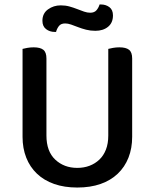

<svg xmlns="http://www.w3.org/2000/svg" viewBox="-20 -826 693 860"><path d="M572 -213Q572 -162 555.5 -120Q539 -78 507.5 -48Q476 -18 430.5 -2Q385 14 326 14Q268 14 222.5 -2Q177 -18 145.5 -48Q114 -78 97.5 -120Q81 -162 81 -213V-607Q88 -609 102 -611.5Q116 -614 131 -614Q160 -614 174 -603Q188 -592 188 -564V-219Q188 -148 227.5 -111Q267 -74 326 -74Q356 -74 381 -83.5Q406 -93 425 -111Q444 -129 454.5 -156Q465 -183 465 -219V-607Q472 -609 486 -611.5Q500 -614 515 -614Q544 -614 558 -603Q572 -592 572 -564ZM384 -769Q403 -769 412.5 -780.5Q422 -792 426 -806H432Q454 -806 470 -794Q486 -782 486 -757Q486 -724 464 -706Q442 -688 407 -688Q385 -688 365.5 -693Q346 -698 329.5 -704.5Q313 -711 298.5 -716Q284 -721 272 -721Q253 -721 244 -709.5Q235 -698 231 -683H225Q203 -683 186.5 -695.5Q170 -708 170 -733Q170 -766 195 -784Q220 -802 252 -802Q273 -802 291 -797Q309 -792 325.5 -785.5Q342 -779 356.5 -774Q371 -769 384 -769Z"/></svg>

Font: Baloo 2 Latin Medium
Style: Regular
Weight: 500
Designer: Sarang Kulkarni and Ek Type
Foundry: Ek Type
Version: Version 1.001